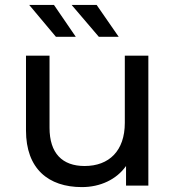

<svg xmlns="http://www.w3.org/2000/svg" viewBox="-20 -757 717 783"><path d="M289 -607 200 -737H99L208 -607ZM464 -607 374 -737H272L383 -607ZM489 -530V-256C489 -142 425 -80 325 -80C234 -80 182 -132 182 -236V-530H86V-225C86 -69 177 6 314 6C389 6 455 -25 494 -80V0H585V-530Z"/></svg>

Font: AWKNG-Font Medium
Style: Regular
Weight: 500
Designer: Awakening Church
Foundry: Awakening Church
Version: Version 1.700;PS 001.700;hotconv 1.0.88;makeotf.lib2.5.64775